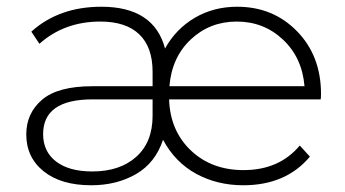

<svg xmlns="http://www.w3.org/2000/svg" viewBox="-20 -546 1025 570"><path d="M933 -267Q933 -256 932 -251H482Q485 -158 546.5 -99.5Q608 -41 703 -41Q809 -41 870 -114L900 -81Q829 4 702 4Q625 4 562.5 -30Q500 -64 464 -131Q441 -62 383.5 -29Q326 4 251 4Q161 4 109.5 -37.5Q58 -79 58 -147Q58 -210 105 -250Q152 -290 254 -290H433V-333Q433 -406 393.5 -444Q354 -482 278 -482Q171 -482 97 -416L73 -452Q155 -526 281 -526Q437 -526 470 -402Q502 -460 558 -493Q614 -526 684 -526Q791 -526 862 -453Q933 -380 933 -267ZM483 -290H884Q877 -375 820 -428.5Q763 -482 683 -482Q603 -482 546.5 -429Q490 -376 483 -290ZM254 -37Q336 -37 384.5 -80.5Q433 -124 433 -202V-251H255Q108 -251 108 -148Q108 -96 146.5 -66.5Q185 -37 254 -37Z"/></svg>

Font: mBank Light
Style: Regular
Weight: 300
Designer: Julieta Ulanovsky
Foundry: Julieta Ulanovsky
Version: Version 7.200;PS 007.200;hotconv 1.0.88;makeotf.lib2.5.64775